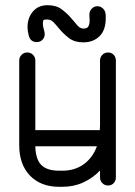

<svg xmlns="http://www.w3.org/2000/svg" viewBox="-20 -714 519 739"><path d="M426 -30Q426 -18 417.5 -9Q409 0 396 0Q383 0 374 -9Q365 -18 365 -30V-58Q338 -29 301 -12Q264 5 220 5H208Q137 5 95.5 -38Q54 -81 54 -155V-481Q54 -494 63 -503Q72 -512 85 -512Q98 -512 107 -503Q116 -494 116 -481V-213H364Q365 -221 365 -231V-481Q365 -494 374 -503Q383 -512 396 -512Q409 -512 417.5 -503Q426 -494 426 -481ZM208 -57H220Q268 -57 302.5 -82Q337 -107 353 -151H116Q117 -102 138.5 -79.5Q160 -57 208 -57ZM324 -658Q324 -671 333 -680.5Q342 -690 355 -690Q367 -690 376 -681.5Q385 -673 386 -662Q387 -657 387 -652.5Q387 -648 387 -644Q387 -598 363 -574.5Q339 -551 301 -551Q268 -551 247.5 -566Q227 -581 210 -601Q197 -617 186.5 -628Q176 -639 161 -639Q151 -639 148 -637Q145 -635 145 -623Q145 -617 146.5 -609.5Q148 -602 151 -592Q152 -588 152 -582Q152 -569 143 -560.5Q134 -552 122 -552Q99 -552 92 -573Q86 -594 86 -610Q86 -645 106.5 -669.5Q127 -694 163 -694Q196 -694 217 -678.5Q238 -663 255 -643Q268 -628 278 -616Q288 -604 302 -604Q316 -604 320.5 -613Q325 -622 325 -635Q325 -648 324 -658Z"/></svg>

Font: Libertine Sup Medium
Style: Regular
Weight: 500
Designer: Bastien Sozeau
Foundry: NBR — Bastien Sozeau
Version: Version 2.003; ttfautohint (v1.8.4.7-5d5b);gftools[0.9.33]